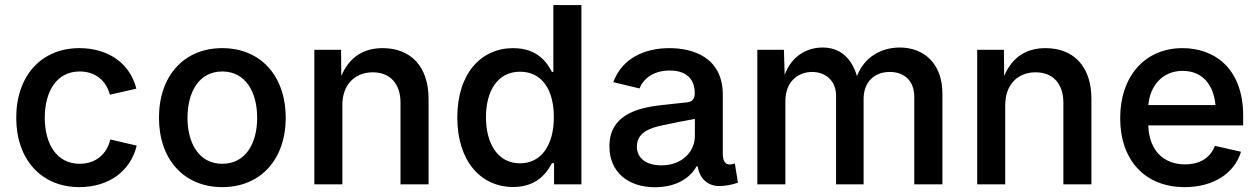

<svg xmlns="http://www.w3.org/2000/svg" viewBox="-20 -748 5108 779"><path d="M302.2 11.2C419.9 11.2 509.3 -52.2 534.7 -157.2L427.7 -182.1C413.6 -123 369.1 -83.5 303.2 -83.5C208 -83.5 161.6 -167 161.6 -270C161.6 -374.5 208 -458 303.2 -458C368.2 -458 411.1 -419.9 425.8 -363.8L533.2 -388.2C507.8 -491.2 418.9 -552.7 302.2 -552.7C147 -552.7 45.9 -439.9 45.9 -270C45.9 -101.6 147 11.2 302.2 11.2Z M881.8 11.2C1037.6 11.2 1139.2 -101.6 1139.2 -270C1139.2 -439.9 1037.6 -552.7 881.8 -552.7C726.1 -552.7 625 -439.9 625 -270C625 -101.6 726.1 11.2 881.8 11.2ZM881.8 -83.5C786.6 -83.5 740.7 -168 740.7 -270C740.7 -373.5 786.6 -458 881.8 -458C977.5 -458 1023.4 -373 1023.4 -270C1023.4 -168 977.5 -83.5 881.8 -83.5Z M1369.1 -322.3C1369.1 -406.2 1421.4 -454.6 1492.7 -454.6C1562.5 -454.6 1605 -408.2 1605 -331.5V0H1718.8V-346.7C1718.8 -480.5 1644.5 -552.7 1532.7 -552.7C1455.1 -552.7 1397.9 -517.1 1364.7 -439.9L1363.8 -545.9H1255.4V0H1369.1Z M2062.5 10.7C2159.7 10.7 2200.2 -49.3 2219.2 -85.9H2228V0H2338.9V-727.5H2225.1V-456.5H2219.2C2200.7 -491.7 2162.6 -552.7 2062 -552.7C1932.6 -552.7 1835.4 -450.7 1835.4 -271.5C1835.4 -94.2 1930.7 10.7 2062.5 10.7ZM2089.8 -85.4C1999 -85.4 1951.7 -166 1951.7 -272.5C1951.7 -377.9 1998 -457 2089.8 -457C2179.2 -457 2227.1 -383.8 2227.1 -272.5C2227.1 -161.1 2177.7 -85.4 2089.8 -85.4Z M2636.7 11.7C2728.5 11.7 2782.7 -29.8 2805.7 -72.8H2811C2817.4 -24.4 2852.5 6.8 2896 6.8C2922.9 6.8 2947.3 2.4 2974.1 -6.8L2961.4 -85C2952.1 -81.5 2947.3 -80.6 2939.5 -80.6C2920.9 -80.6 2912.6 -99.1 2912.6 -123V-363.3C2912.6 -517.1 2789.1 -552.7 2696.3 -552.7C2595.2 -552.7 2503.9 -511.7 2468.3 -414.6L2574.7 -389.2C2589.4 -426.3 2628.4 -461.9 2697.3 -461.9C2763.7 -461.9 2798.8 -428.2 2798.8 -370.1C2798.8 -343.8 2785.6 -335 2769.5 -333C2744.1 -330.1 2712.4 -327.1 2662.1 -321.3C2558.1 -309.6 2452.6 -277.8 2452.6 -154.3C2452.6 -46.4 2532.7 11.7 2636.7 11.7ZM2663.6 -77.1C2606 -77.1 2564 -103 2564 -153.8C2564 -207.5 2611.8 -228.5 2670.9 -240.2C2708.5 -248.5 2759.3 -258.3 2799.3 -265.6V-196.3C2799.3 -133.3 2748 -77.1 2663.6 -77.1Z M3052.7 0H3166.5V-337.9C3166.5 -415 3216.3 -456.1 3274.9 -456.1C3331.1 -456.1 3372.1 -418.5 3372.1 -360.8V0H3483.9V-347.2C3483.9 -411.1 3523.9 -456.1 3589.8 -456.1C3644 -456.1 3689.5 -425.3 3689.5 -354.5V0H3803.7V-368.2C3803.7 -491.2 3727.5 -555.2 3630.9 -555.2C3553.2 -555.2 3485.4 -514.6 3457 -439C3435.1 -513.2 3388.2 -555.2 3317.4 -555.2C3252.9 -555.2 3191.4 -520 3163.6 -444.3L3160.6 -545.9H3052.7Z M4058.6 -322.3C4058.6 -406.2 4110.8 -454.6 4182.1 -454.6C4252 -454.6 4294.4 -408.2 4294.4 -331.5V0H4408.2V-346.7C4408.2 -480.5 4334 -552.7 4222.2 -552.7C4144.5 -552.7 4087.4 -517.1 4054.2 -439.9L4053.2 -545.9H3944.8V0H4058.6Z M4786.6 11.2C4905.3 11.2 4989.3 -46.4 5015.1 -132.3L4909.2 -156.2C4890.6 -106.9 4846.7 -81.1 4788.1 -81.1C4701.7 -81.1 4642.6 -136.2 4638.7 -239.3H5023.9V-277.8C5023.9 -473.1 4905.3 -552.7 4777.8 -552.7C4624 -552.7 4524.9 -437 4524.9 -269C4524.9 -99.1 4624.5 11.2 4786.6 11.2ZM4639.2 -321.8C4645.5 -398.4 4695.3 -460.4 4778.3 -460.4C4858.4 -460.4 4903.8 -404.8 4911.6 -321.8Z"/></svg>

Font: Raveo Medium
Style: Regular
Weight: 500
Designer: Jakub Foglar, Rasmus Andersson (Inter)
Foundry: Jakubfoglar.com
Version: Version 1.100;Glyphs 3.2.3 (3260)